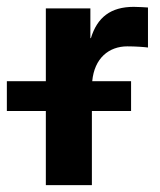

<svg xmlns="http://www.w3.org/2000/svg" viewBox="-81 -540 466 560"><path d="M52.7 0H187V-216.3H301.3V-303.2H188C194.3 -370.1 236.3 -404.8 290.5 -404.8C314.5 -404.8 340.8 -402.8 350.6 -401.4V-518.1C339.8 -518.6 326.2 -520 309.1 -520C241.7 -520 202.6 -489.3 184.1 -428.7H182.6V-515.6H52.7V-303.2H-61V-216.3H52.7Z"/></svg>

Font: Raveo Display Display SemiBold
Style: Regular
Weight: 600
Designer: Jakub Foglar, Rasmus Andersson (Inter)
Foundry: Jakubfoglar.com
Version: Version 1.100;Glyphs 3.2.3 (3260)